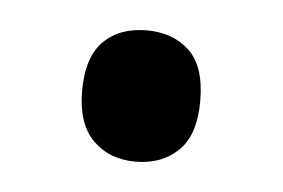

<svg xmlns="http://www.w3.org/2000/svg" viewBox="-27 -161 301 204"><g transform="rotate(5 123.0 -59.0)"><path d="M60 -59Q60 -95 77 -112Q94 -129 123 -129Q151 -129 168.5 -112.5Q186 -96 186 -59Q186 -23 168.5 -6Q151 11 123 11Q95 11 77.5 -6.5Q60 -24 60 -59Z"/></g></svg>

Font: Noto Sans Condensed Medium
Style: Regular
Weight: 500
Width: 3
Designer: Monotype Design Team
Foundry: Monotype Imaging Inc.
Version: Version 2.013; ttfautohint (v1.8.4.7-5d5b)